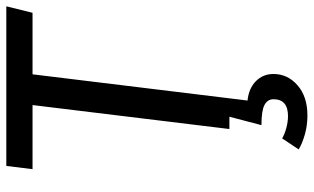

<svg xmlns="http://www.w3.org/2000/svg" viewBox="-208 -520 970 593"><g transform="rotate(-90 276.5 -224.0)"><path d="M214 181Q266 181 266 136Q266 118 248.5 108.5Q231 99 186 99L212 0H174L248 -608H50L60 -689H553L533 -608H343L262 56Q300 60 322 82Q344 104 344 136Q344 180 309 210.5Q274 241 216 241Q185 241 157 233Q129 225 111 214L145 163Q159 171 178 176Q197 181 214 181Z"/></g></svg>

Font: Yekcdsyqcyvpieeyorgstswgcgt
Style: Regular
Weight: 400
Italic angle: -8°
Designer: Carrois Corporate & Edenspiekermann
Foundry: Carrois Corporate GbR & Edenspiekermann AG
Version: Version 2.001